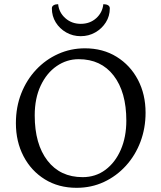

<svg xmlns="http://www.w3.org/2000/svg" viewBox="-20 -886 771 918"><path d="M346 12Q260 12 194.5 -28.5Q129 -69 92.5 -139Q56 -209 56 -297Q56 -374 81.5 -439Q107 -504 152.5 -552.5Q198 -601 258 -628Q318 -655 386 -655Q472 -655 537.5 -614.5Q603 -574 639.5 -504.5Q676 -435 676 -347Q676 -273 651.5 -208Q627 -143 582 -93.5Q537 -44 477 -16Q417 12 346 12ZM375 -39Q437 -39 484 -74Q531 -109 557.5 -170Q584 -231 584 -309Q584 -446 523.5 -524.5Q463 -603 356 -603Q299 -603 251 -570Q203 -537 174.5 -476.5Q146 -416 146 -334Q146 -197 207 -118Q268 -39 375 -39ZM366 -713Q328 -713 296.5 -731Q265 -749 246.5 -779Q228 -809 228 -846Q228 -856 236.5 -861Q245 -866 258 -866Q262 -826 292.5 -799Q323 -772 366 -772Q410 -772 440 -799Q470 -826 474 -866Q488 -866 496.5 -861Q505 -856 505 -846Q505 -809 486 -779Q467 -749 435.5 -731Q404 -713 366 -713Z"/></svg>

Font: Petrona
Style: Regular
Weight: 400
Designer: Ringo R. Seeber
Foundry: Ringo R. Seeber
Version: Version 2.001; ttfautohint (v1.8.3)